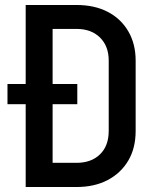

<svg xmlns="http://www.w3.org/2000/svg" viewBox="-20 -750 640 770"><path d="M83 0V-332H10V-413H83V-730H287Q359 -730 412 -702.5Q465 -675 494.5 -624.5Q524 -574 524 -507V-225Q524 -156 494.5 -106Q465 -56 412 -28Q359 0 287 0ZM191 -97H287Q346 -97 381 -131Q416 -165 416 -225V-507Q416 -565 381 -599.5Q346 -634 287 -634H191V-413H290V-332H191Z"/></svg>

Font: JetBrains Mono SemiBold
Style: Regular
Weight: 472
Monospace: yes
Designer: Philipp Nurullin, Konstantin Bulenkov
Foundry: JetBrains
Version: Version 2.305; ttfautohint (v1.8.4.7-5d5b)